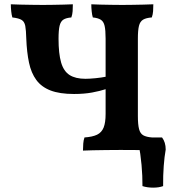

<svg xmlns="http://www.w3.org/2000/svg" viewBox="-20 -699 831 895"><path d="M366.8 3Q366.8 -13.6 368.1 -29.9Q369.3 -46.1 373.9 -58.3Q411.1 -60.8 432.5 -71.1Q453.8 -81.5 463.1 -104.5Q472.3 -127.5 472.3 -167.9V-518.7Q472.3 -558.5 467.6 -578.5Q463 -598.6 450 -606.9Q437.1 -615.2 412.7 -617.7Q409.1 -629.4 407.4 -646.1Q405.6 -662.9 405.6 -679Q422 -678 447.5 -677.5Q473 -677 500.6 -676.5Q528.1 -676 550.2 -676Q572.7 -676 598.7 -676.5Q624.7 -677 650.2 -677.5Q675.7 -678 694.7 -679Q694.7 -662.3 693.7 -647.2Q692.7 -632 687.6 -617.7Q661.1 -615.7 647.1 -607.4Q633.1 -599.2 627.9 -578.8Q622.7 -558.5 622.7 -518.7V-158.3Q622.7 -118.5 628.2 -97.4Q633.7 -76.3 647.9 -68.3Q662.1 -60.3 688.1 -58.3Q691.7 -47.7 693.2 -30.9Q694.7 -14.1 694.7 3Q674.1 1 633.4 0.5Q592.6 0 541.9 0Q507.9 0 474 0.5Q440 1 412.2 1.5Q384.4 2 366.8 3ZM325.1 -260.9Q257.8 -260.9 215.5 -277.3Q173.2 -293.6 149.3 -326.2Q125.3 -358.8 115.2 -407Q105 -455.1 102.5 -518.7Q101.5 -558.6 97.8 -578.2Q94 -597.7 81.1 -605.9Q68.1 -614.2 37.6 -617.7Q34.1 -629.4 32.3 -646.1Q30.5 -662.9 30.5 -679Q47.5 -678 74.5 -677.5Q101.6 -677 129.9 -676.5Q158.2 -676 180.3 -676Q202.3 -676 227.5 -676.5Q252.8 -677 277 -677.5Q301.2 -678 319.6 -679Q319.6 -662.3 318.6 -647.2Q317.6 -632 312.6 -617.7Q288.7 -615.7 275.8 -607.7Q262.9 -599.7 257.9 -579.2Q252.9 -558.7 252.9 -518.2Q252.9 -449.1 264.8 -408Q276.7 -367 304.3 -349.3Q331.9 -331.7 378 -331.7Q396.9 -331.7 424.8 -334.4Q452.7 -337.2 475.2 -341.7V-284Q445.9 -274.5 409.1 -267.7Q372.3 -260.9 325.1 -260.9ZM644.1 168.5Q644.5 121.8 639.8 69.8Q635.1 17.7 625.6 -30.7L658.9 -58.3H735.3Q752.4 -35.9 752.4 -1.9Q746.4 31.3 743.2 75Q739.9 118.8 740.4 168.5Q721.2 175.7 693.8 175.7Q666.4 175.7 644.1 168.5Z"/></svg>

Font: Vollkorn
Style: Regular
Weight: 400
Designer: Friedrich Althausen
Foundry: Friedrich Althausen
Version: Version 5.001